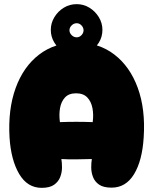

<svg xmlns="http://www.w3.org/2000/svg" viewBox="-20 -904 739 926"><path d="M181 2Q112 2 72.5 -65Q33 -132 26 -241Q18 -376 55.5 -479.5Q93 -583 169 -641Q245 -699 350 -699Q456 -699 531.5 -641Q607 -583 644.5 -480Q682 -377 673 -241Q666 -129 626.5 -64Q587 1 518 1Q479 1 458 -13.5Q437 -28 428.5 -50.5Q420 -73 420 -96.5Q420 -120 423 -137Q391 -136 348 -135.5Q305 -135 276 -137Q279 -120 279 -96.5Q279 -73 270.5 -50.5Q262 -28 241 -13Q220 2 181 2ZM269 -315Q348 -318 427 -315Q432 -350 426 -382Q420 -414 401 -434Q382 -454 347 -454Q312 -454 293.5 -434Q275 -414 269.5 -382.5Q264 -351 269 -315ZM350 -636Q316 -636 288 -653Q260 -670 242.5 -698Q225 -726 225 -760Q225 -793 242.5 -821.5Q260 -850 288 -867Q316 -884 350 -884Q383 -884 411 -867Q439 -850 456.5 -821.5Q474 -793 474 -760Q474 -726 456.5 -698Q439 -670 411 -653Q383 -636 350 -636ZM350 -724Q363 -724 373 -734.5Q383 -745 383 -758Q383 -771 373 -781.5Q363 -792 350 -792Q336 -792 325.5 -781.5Q315 -771 315 -758Q315 -745 325.5 -734.5Q336 -724 350 -724Z"/></svg>

Font: Cherry Bomb One
Style: Regular
Weight: 400
Designer: satsuyako
Foundry: satsuyako
Version: Version 4.100; ttfautohint (v1.8.3)